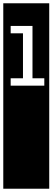

<svg xmlns="http://www.w3.org/2000/svg" viewBox="-32 -937 320 1170"><path d="M33 -734H108V-460H33V-415H238V-460H166V-779H33ZM-12 -917H268V213H-12Z"/></svg>

Font: Zilla Slab Regular Highlight
Style: Regular
Weight: 410
Designer: Typotheque Type Foundry
Foundry: Typotheque type foundry
Version: Version 1.0; 2017